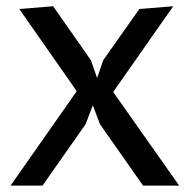

<svg xmlns="http://www.w3.org/2000/svg" viewBox="-20 -578 590 598"><path d="M425.5 0 291.5 -191 269 -250 246.5 -191 112.5 0H13L219 -294L40 -550L145.5 -558.5L263 -390.5L282.5 -335L301.5 -390.5L414 -550L519.5 -558.5L332.5 -291.5L538 0Z"/></svg>

Font: B612
Style: Regular
Weight: 400
Designer: Nicolas Chauveau, Thomas Paillot, Jonathan Favre-Lamarine, Jean-Luc Vinot
Foundry: AIRBUS
Version: Version 1.008